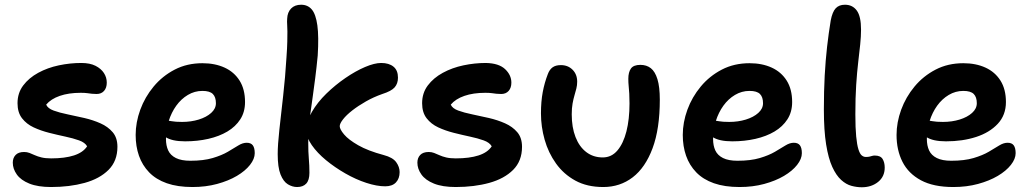

<svg xmlns="http://www.w3.org/2000/svg" viewBox="-20 -780 4351 811"><path d="M196 10Q140 10 104 -4.5Q68 -19 51 -43Q34 -67 34 -93Q34 -113 46 -125.5Q58 -138 82 -138Q94 -138 104.5 -134Q115 -130 127 -124.5Q139 -119 155.5 -115Q172 -111 196 -111Q254 -111 292.5 -123.5Q331 -136 348 -162Q339 -178 314 -187Q289 -196 256 -203Q223 -210 187.5 -219Q152 -228 122 -242Q92 -256 73 -280.5Q54 -305 54 -344Q54 -387 78 -419Q102 -451 141.5 -472.5Q181 -494 228.5 -504Q276 -514 323 -514Q360 -514 383.5 -502Q407 -490 419 -471.5Q431 -453 431 -431Q431 -409 419.5 -396Q408 -383 388 -383Q377 -383 368 -384Q359 -385 348.5 -386.5Q338 -388 321 -388Q270 -388 232.5 -375Q195 -362 175 -338Q182 -322 206.5 -313Q231 -304 265.5 -297Q300 -290 336.5 -281.5Q373 -273 404.5 -259Q436 -245 456 -221.5Q476 -198 476 -160Q476 -100 438.5 -62.5Q401 -25 337.5 -7.5Q274 10 196 10Z M793 10Q730 10 684.5 -6Q639 -22 610 -52Q581 -82 567 -122Q553 -162 553 -210Q553 -263 572.5 -316.5Q592 -370 629 -414.5Q666 -459 718 -486Q770 -513 835 -513Q888 -513 928.5 -494.5Q969 -476 992 -439.5Q1015 -403 1015 -349Q1015 -307 995 -276Q975 -245 940.5 -224.5Q906 -204 860 -193.5Q814 -183 762 -183Q706 -183 678.5 -201.5Q651 -220 651 -244Q651 -258 657.5 -264.5Q664 -271 679 -271Q690 -271 705.5 -268Q721 -265 749 -265Q787 -265 819.5 -275Q852 -285 872 -303Q892 -321 892 -344Q892 -370 879 -383Q866 -396 835 -396Q802 -396 773.5 -379Q745 -362 724.5 -333.5Q704 -305 692.5 -268.5Q681 -232 681 -193Q681 -165 690.5 -144.5Q700 -124 723 -112.5Q746 -101 784 -101Q840 -101 878.5 -112.5Q917 -124 942.5 -139Q968 -154 986.5 -165.5Q1005 -177 1022 -177Q1040 -177 1048 -166Q1056 -155 1056 -133Q1056 -109 1036 -83.5Q1016 -58 980.5 -37Q945 -16 897 -3Q849 10 793 10Z M1607 7Q1572 7 1527.5 -7.5Q1483 -22 1438.5 -47.5Q1394 -73 1357 -103.5Q1320 -134 1297 -167Q1274 -200 1274 -229Q1274 -267 1297.5 -307.5Q1321 -348 1358.5 -384.5Q1396 -421 1439 -450.5Q1482 -480 1522 -497Q1562 -514 1590 -514Q1623 -514 1642 -498.5Q1661 -483 1661 -452Q1661 -427 1647 -411Q1633 -395 1595 -383Q1558 -370 1525.5 -351.5Q1493 -333 1468 -313.5Q1443 -294 1429 -276Q1415 -258 1415 -247Q1415 -234 1433.5 -212Q1452 -190 1493 -166.5Q1534 -143 1601 -125Q1639 -115 1653.5 -95Q1668 -75 1668 -53Q1668 -26 1652.5 -9.5Q1637 7 1607 7ZM1235 10Q1215 10 1196 -1.5Q1177 -13 1165 -43Q1153 -73 1153 -129Q1153 -168 1160 -232Q1167 -296 1176 -375Q1185 -454 1190 -537Q1193 -578 1193.5 -604Q1194 -630 1194 -647Q1194 -664 1193 -676Q1192 -688 1193 -701Q1194 -728 1209.5 -744Q1225 -760 1252 -760Q1280 -760 1297 -740Q1314 -720 1320.5 -673Q1327 -626 1322 -545Q1317 -493 1311.5 -450.5Q1306 -408 1301 -372Q1296 -336 1291.5 -304Q1287 -272 1284.5 -241Q1282 -210 1282 -177Q1282 -138 1284.5 -109.5Q1287 -81 1287 -50Q1287 -19 1273.5 -4.5Q1260 10 1235 10Z M1905 10Q1849 10 1813 -4.5Q1777 -19 1760 -43Q1743 -67 1743 -93Q1743 -113 1755 -125.5Q1767 -138 1791 -138Q1803 -138 1813.5 -134Q1824 -130 1836 -124.5Q1848 -119 1864.5 -115Q1881 -111 1905 -111Q1963 -111 2001.5 -123.5Q2040 -136 2057 -162Q2048 -178 2023 -187Q1998 -196 1965 -203Q1932 -210 1896.5 -219Q1861 -228 1831 -242Q1801 -256 1782 -280.5Q1763 -305 1763 -344Q1763 -387 1787 -419Q1811 -451 1850.5 -472.5Q1890 -494 1937.5 -504Q1985 -514 2032 -514Q2087 -513 2113.5 -488Q2140 -463 2140 -431Q2140 -409 2128.5 -396Q2117 -383 2097 -383Q2086 -383 2077 -384Q2068 -385 2057.5 -386.5Q2047 -388 2030 -388Q1979 -388 1941.5 -375Q1904 -362 1884 -338Q1891 -322 1915.5 -313Q1940 -304 1974.5 -297Q2009 -290 2045.5 -281.5Q2082 -273 2113.5 -259Q2145 -245 2165 -221.5Q2185 -198 2185 -160Q2185 -100 2147.5 -62.5Q2110 -25 2046.5 -7.5Q1983 10 1905 10Z M2528 10Q2460 10 2410.5 -17Q2361 -44 2328.5 -89.5Q2296 -135 2280.5 -190Q2265 -245 2265 -301Q2265 -351 2272.5 -391Q2280 -431 2294 -467Q2301 -486 2314 -495.5Q2327 -505 2349 -505Q2379 -505 2398.5 -485.5Q2418 -466 2418 -435Q2418 -420 2414.5 -406Q2411 -392 2406.5 -377Q2402 -362 2398.5 -342.5Q2395 -323 2395 -297Q2395 -242 2411 -201Q2427 -160 2456.5 -137.5Q2486 -115 2526 -115Q2563 -115 2588 -144.5Q2613 -174 2626 -225Q2639 -276 2639 -343Q2639 -367 2638 -384.5Q2637 -402 2635.5 -416.5Q2634 -431 2634 -447Q2634 -475 2645 -490.5Q2656 -506 2685 -506Q2711 -506 2729 -492Q2747 -478 2757 -445.5Q2767 -413 2767 -359Q2767 -236 2736.5 -154Q2706 -72 2652.5 -31Q2599 10 2528 10Z M3104 10Q3041 10 2995.5 -6Q2950 -22 2921 -52Q2892 -82 2878 -122Q2864 -162 2864 -210Q2864 -263 2883.5 -316.5Q2903 -370 2940 -414.5Q2977 -459 3029 -486Q3081 -513 3146 -513Q3199 -513 3239.5 -494.5Q3280 -476 3303 -439.5Q3326 -403 3326 -349Q3326 -307 3306 -276Q3286 -245 3251.5 -224.5Q3217 -204 3171 -193.5Q3125 -183 3073 -183Q3017 -183 2989.5 -201.5Q2962 -220 2962 -244Q2962 -258 2968.5 -264.5Q2975 -271 2990 -271Q3001 -271 3016.5 -268Q3032 -265 3060 -265Q3098 -265 3130.5 -275Q3163 -285 3183 -303Q3203 -321 3203 -344Q3203 -370 3190 -383Q3177 -396 3146 -396Q3113 -396 3084.5 -379Q3056 -362 3035.5 -333.5Q3015 -305 3003.5 -268.5Q2992 -232 2992 -193Q2992 -165 3001.5 -144.5Q3011 -124 3034 -112.5Q3057 -101 3095 -101Q3151 -101 3189.5 -112.5Q3228 -124 3253.5 -139Q3279 -154 3297.5 -165.5Q3316 -177 3333 -177Q3351 -177 3359 -166Q3367 -155 3367 -133Q3367 -109 3347 -83.5Q3327 -58 3291.5 -37Q3256 -16 3208 -3Q3160 10 3104 10Z M3620 11Q3599 11 3576.5 5Q3554 -1 3533 -20Q3512 -39 3495.5 -75Q3479 -111 3469.5 -170Q3460 -229 3460 -317Q3460 -396 3463.5 -460.5Q3467 -525 3473.5 -582Q3480 -639 3489 -694Q3496 -730 3510 -745Q3524 -760 3549 -760Q3581 -760 3599 -735.5Q3617 -711 3617 -655Q3617 -626 3613.5 -592.5Q3610 -559 3605 -517Q3600 -475 3596.5 -421.5Q3593 -368 3593 -297Q3593 -239 3596.5 -203.5Q3600 -168 3606 -149Q3612 -130 3620 -123.5Q3628 -117 3637 -117Q3647 -117 3653 -118.5Q3659 -120 3664 -121.5Q3669 -123 3675 -123Q3699 -123 3708 -108.5Q3717 -94 3717 -72Q3717 -34 3689 -11.5Q3661 11 3620 11Z M4007 10Q3923 10 3870 -18.5Q3817 -47 3792 -96.5Q3767 -146 3767 -210Q3767 -263 3786.5 -316.5Q3806 -370 3843 -414.5Q3880 -459 3932 -486Q3984 -513 4049 -513Q4102 -513 4142.5 -494.5Q4183 -476 4206 -439.5Q4229 -403 4229 -349Q4229 -294 4194.5 -257Q4160 -220 4103 -201.5Q4046 -183 3976 -183Q3920 -183 3892.5 -201.5Q3865 -220 3865 -244Q3865 -258 3871.5 -264.5Q3878 -271 3893 -271Q3904 -271 3919.5 -268Q3935 -265 3963 -265Q4001 -265 4033.5 -275Q4066 -285 4086 -303Q4106 -321 4106 -344Q4106 -370 4093 -383Q4080 -396 4049 -396Q4016 -396 3987.5 -379Q3959 -362 3938.5 -333.5Q3918 -305 3906.5 -268.5Q3895 -232 3895 -193Q3895 -165 3904.5 -144.5Q3914 -124 3937 -112.5Q3960 -101 3998 -101Q4054 -101 4092.5 -112.5Q4131 -124 4156.5 -139Q4182 -154 4200.5 -165.5Q4219 -177 4236 -177Q4254 -177 4262 -166Q4270 -155 4270 -133Q4270 -109 4250 -83.5Q4230 -58 4194.5 -37Q4159 -16 4111 -3Q4063 10 4007 10Z"/></svg>

Font: Shantell Sans SemiBold
Style: Regular
Weight: 600
Designer: Stephen Nixon, Anya Danilova, Shantell Martin
Foundry: Arrow Type
Version: Version 1.011;[c5ecc13dd]